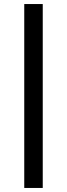

<svg xmlns="http://www.w3.org/2000/svg" viewBox="-20 -820 332 950"><path d="M100 110V-800H191.5V110Z"/></svg>

Font: Geologica Thin Cursive
Style: Regular
Weight: 400
Version: Version 1.010;gftools[0.9.28]